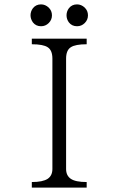

<svg xmlns="http://www.w3.org/2000/svg" viewBox="-20 -854 540 875"><path d="M125 -677.7V-652.3Q176.8 -652.3 197.3 -638.7Q218.8 -625 218.8 -586.9V-84Q218.8 -53.7 197.3 -39.1Q174.8 -24.4 125 -24.4V1H375V-24.4Q324.2 -24.4 302.7 -39.1Q281.2 -53.7 281.2 -84V-586.9Q281.2 -625 302.7 -638.7Q323.2 -652.3 375 -652.3V-677.7ZM119.1 -784.2Q119.1 -767.6 129.9 -752Q143.6 -734.4 167 -734.4Q187.5 -734.4 202.1 -749Q216.8 -763.7 216.8 -784.2Q216.8 -804.7 202.1 -819.3Q186.5 -834 167 -834Q143.6 -834 129.9 -816.4Q119.1 -801.8 119.1 -784.2ZM283.2 -784.2Q283.2 -766.6 293.9 -752Q307.6 -734.4 331.1 -734.4Q351.6 -734.4 366.2 -749Q380.9 -763.7 380.9 -784.2Q380.9 -804.7 366.2 -819.3Q350.6 -834 331.1 -834Q307.6 -834 293.9 -816.4Q283.2 -801.8 283.2 -784.2Z"/></svg>

Font: BatangChe
Style: Regular
Weight: 400
Monospace: yes
Version: Version 2.21